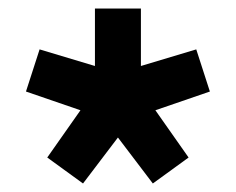

<svg xmlns="http://www.w3.org/2000/svg" viewBox="-20 -710 554 451"><path d="M41 -495 73 -594 203 -555V-690H311V-555L441 -594L473 -495L345 -451L423 -340L339 -279L257 -387L175 -279L91 -340L169 -451Z"/></svg>

Font: Oxanium
Style: Bold
Weight: 700
Designer: Severin Meyer
Version: Version 2.000